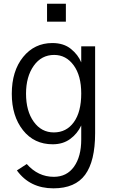

<svg xmlns="http://www.w3.org/2000/svg" viewBox="-20 -773 609 1026"><path d="M43 0ZM119.1 -272.5Q119.1 -179.7 160.2 -122.6Q201.2 -65.4 267.6 -65.4Q335 -65.4 374.5 -120.1Q414.1 -174.8 414.1 -273.4Q414.1 -369.1 373.5 -424.3Q333 -479.5 269.5 -479.5Q201.2 -479.5 160.2 -421.4Q119.1 -363.3 119.1 -272.5ZM43 -271.5Q43 -393.6 103.5 -468.3Q164.1 -543 259.8 -543Q320.3 -543 358.9 -511.7Q397.5 -480.5 414.1 -439.5V-525.4H488.3V-61.5Q488.3 87.9 435.1 160.6Q381.8 233.4 265.6 233.4Q139.6 233.4 70.3 137.7L123 103.5Q183.6 171.9 267.6 171.9Q336.9 171.9 375.5 117.7Q414.1 63.5 414.1 -27.3V-102.5Q393.6 -58.6 355 -30.3Q316.4 -2 261.7 -2Q162.1 -2 102.5 -77.6Q43 -153.3 43 -271.5ZM231.4 -657.2V-752.9H332V-657.2Z"/></svg>

Font: Batunionen A1
Style: Regular
Weight: 400
Designer: HanYang I&C Co.,Ltd.
Foundry: HanYang I&C Co.,Ltd.
Version: Version 2.50; ttfautohint (v1.6)